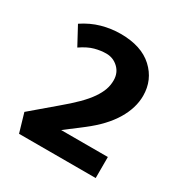

<svg xmlns="http://www.w3.org/2000/svg" viewBox="-109 -940 546 577"><g transform="rotate(30 164.5 -651.5)"><path d="M141 -785Q122 -785 101.5 -779.5Q81 -774 56 -757L22 -820Q52 -840 84 -849Q116 -858 149 -858Q221 -858 260.5 -821.5Q300 -785 300 -730Q300 -688 274.5 -645.5Q249 -603 197 -563L138 -518H300V-445H34L15 -510L95 -578Q125 -603 145 -623Q165 -643 177 -660.5Q189 -678 194.5 -693.5Q200 -709 200 -726Q200 -752 182.5 -768.5Q165 -785 141 -785Z"/></g></svg>

Font: Mukta Malar
Style: Bold
Weight: 700
Designer: Aadarsh Rajan, Girish Dalvi, Yashodeep Gholap
Foundry: Ek Type
Version: Version 2.538;PS 1.000;hotconv 16.6.51;makeotf.lib2.5.65220;